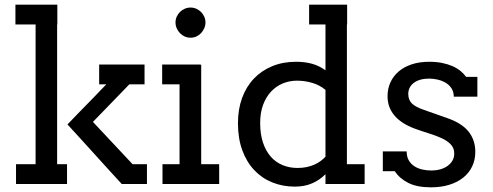

<svg xmlns="http://www.w3.org/2000/svg" viewBox="-20 -780 2088 814"><path d="M222.2 -294.4V-84H264.2V0H47.9V-84H130.9V-676.3H45.4V-760.3H223.1V-676.3H222.2ZM496.1 0Q470.2 -28.3 440.7 -60.5Q411.1 -92.8 381.1 -126.2Q351.1 -159.7 321.5 -191.9Q292 -224.1 266.1 -252.4Q275.9 -262.7 289.3 -276.6Q302.7 -290.5 317.6 -305.9Q332.5 -321.3 348.4 -337.4Q364.3 -353.5 379.2 -368.9Q394 -384.3 407.2 -398.2Q420.4 -412.1 430.7 -422.4H400.4V-506.3H592.8V-422.4H528.3Q489.7 -382.3 451.2 -342.8Q412.6 -303.2 374 -263.2Q416.5 -218.3 458 -173.6Q499.5 -128.9 542 -84H603V0Z M724.1 -685.1Q724.1 -697.8 729.2 -709.2Q734.4 -720.7 742.9 -729.2Q751.5 -737.8 763.2 -742.9Q774.9 -748 788.1 -748Q800.8 -748 812.3 -742.9Q823.7 -737.8 832.3 -729.2Q840.8 -720.7 845.9 -709.2Q851.1 -697.8 851.1 -685.1Q851.1 -671.9 845.9 -660.2Q840.8 -648.4 832.3 -639.4Q823.7 -630.4 812.3 -625.2Q800.8 -620.1 788.1 -620.1Q774.9 -620.1 763.2 -625.2Q751.5 -630.4 742.9 -639.4Q734.4 -648.4 729.2 -660.2Q724.1 -671.9 724.1 -685.1ZM667.5 -506.3H828.6V-505.9H833V-84H909.2V0H668.9V-84H741.2V-422.4H667.5Z M1241.7 -67.9Q1262.7 -67.9 1280.8 -71.8Q1298.8 -75.7 1313.5 -82.3Q1328.1 -88.9 1339.8 -97.7Q1351.6 -106.4 1359.9 -115.7V-398.9Q1335.4 -419.4 1303.7 -428.7Q1272 -438 1238.8 -438Q1206.5 -438 1178.2 -426Q1149.9 -414.1 1128.7 -391.1Q1107.4 -368.2 1095.2 -335Q1083 -301.8 1083 -258.8Q1083 -211.9 1094.7 -176.3Q1106.4 -140.6 1127.4 -116.5Q1148.4 -92.3 1177.7 -80.1Q1207 -67.9 1241.7 -67.9ZM1290.5 -760.3H1451.7V-676.3H1450.7V-84H1525.9V0H1359.9V-41.5Q1335.4 -16.6 1303.2 -2.7Q1271 11.2 1230 11.2Q1178.7 11.2 1134.5 -6.6Q1090.3 -24.4 1057.9 -58.8Q1025.4 -93.3 1007.1 -143.3Q988.8 -193.4 988.8 -257.8Q988.8 -316.4 1006.3 -364.5Q1023.9 -412.6 1056.2 -446.5Q1088.4 -480.5 1133.8 -499.3Q1179.2 -518.1 1234.9 -518.1Q1271.5 -518.1 1301.8 -510Q1332 -502 1359.9 -481.9V-676.3H1290.5Z M1903.8 -370.1Q1903.8 -390.6 1894.3 -405.3Q1884.8 -419.9 1869.6 -429Q1854.5 -438 1835.9 -442.4Q1817.4 -446.8 1799.8 -446.8Q1779.8 -446.8 1763.4 -442.4Q1747.1 -438 1735.4 -429.4Q1723.6 -420.9 1717.3 -408.9Q1710.9 -397 1710.9 -381.8Q1710.9 -356.4 1726.3 -341.3Q1741.7 -326.2 1777.8 -314Q1802.2 -305.7 1826.4 -296.9Q1850.6 -288.1 1875 -279.8Q1937.5 -258.3 1966.3 -222.4Q1995.1 -186.5 1995.1 -136.2Q1995.1 -102.5 1981.9 -74.7Q1968.8 -46.9 1944.1 -27.1Q1919.4 -7.3 1884.8 3.4Q1850.1 14.2 1807.1 14.2Q1748 14.2 1710.9 -4.6Q1673.8 -23.4 1653.8 -54.2H1603V-138.2H1704.1Q1704.1 -115.7 1713.1 -100.1Q1722.2 -84.5 1737.1 -75Q1752 -65.4 1770.8 -61.3Q1789.6 -57.1 1809.1 -57.1Q1828.6 -57.1 1846.2 -62Q1863.8 -66.9 1877 -76.2Q1890.1 -85.4 1897.9 -98.6Q1905.8 -111.8 1905.8 -128.9Q1905.8 -152.3 1891.1 -167.7Q1876.5 -183.1 1852.5 -194.1Q1828.6 -205.1 1798.6 -214.4Q1768.6 -223.6 1737.8 -234.9Q1682.1 -255.4 1652.6 -290Q1623 -324.7 1623 -372.1Q1623 -403.3 1635 -430.2Q1647 -457 1669.7 -476.6Q1692.4 -496.1 1725.1 -507.1Q1757.8 -518.1 1799.8 -518.1Q1829.6 -518.1 1854 -513.2Q1878.4 -508.3 1897.9 -499.8Q1917.5 -491.2 1931.9 -479.5Q1946.3 -467.8 1956.1 -454.1H2003.9V-370.1Z"/></svg>

Font: Twentytwelve Slab
Style: TwentytwelveSlab
Weight: 400
Designer: Domenico Catapano
Version: Version 1.00 2012